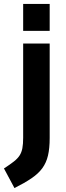

<svg xmlns="http://www.w3.org/2000/svg" viewBox="-54 -720 333 970"><path d="M19 230 -34 131Q-3 111 16 96Q35 81 45 65.5Q55 50 59 29Q63 8 63 -24V-500H197V-23Q197 29 188.5 65.5Q180 102 160 129.5Q140 157 105.5 180.5Q71 204 19 230ZM63 -564V-700H197V-564Z"/></svg>

Font: Titillium Web
Style: Bold
Weight: 700
Designer: Mohamed Gaber, Accademia di Belle Arti di Urbino
Foundry: Kief Type Foundry, Accademia di Belle Arti di Urbino
Version: Version 3.000